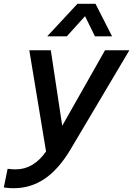

<svg xmlns="http://www.w3.org/2000/svg" viewBox="-75 -794 700 1009"><path d="M173 -603 332 -774H427L514 -603H424L372 -709L276 -603ZM-2 195Q-25 195 -40 193Q-55 191 -55 191L-35 93Q-35 93 -21.5 94.5Q-8 96 8 96Q101 96 167 2L79 -530H192L252 -133L477 -530H605L294 -6Q232 97 159 146Q86 195 -2 195Z"/></svg>

Font: Be Vietnam Pro Medium
Style: Italic
Weight: 500
Italic angle: -12°
Designer: Lam Bao, Tony Le, Vietanh Nguyen
Foundry: Yellow Type Foundry
Version: Version 1.002; ttfautohint (v1.8.3)